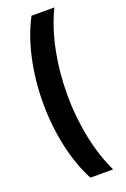

<svg xmlns="http://www.w3.org/2000/svg" viewBox="-185 -889 729 1111"><g transform="rotate(-20 179.0 -333.5)"><path d="M167 165H307C240 26 205 -152 205 -330C205 -515 240 -693 308 -832H167C96 -699 57 -519 57 -332C57 -148 96 32 167 165Z"/></g></svg>

Font: Noto Sans Oriya ExtCond Blk
Style: Regular
Weight: 900
Width: 2
Designer: Amélie Bonet and Sol Matas
Foundry: Google LLC
Version: Version 2.006